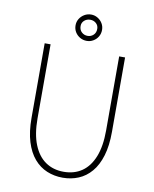

<svg xmlns="http://www.w3.org/2000/svg" viewBox="-97 -973 845 1056"><g transform="rotate(10 325.0 -444.5)"><path d="M326 11Q279 11 238 -6Q197 -23 166.2 -58.8Q135.5 -94.5 118.2 -150.5Q101 -206.5 101 -284V-700H134V-286Q134 -198.5 157.8 -139.8Q181.5 -81 224.5 -51.5Q267.5 -22 326 -22Q385 -22 427.8 -51.5Q470.5 -81 493.8 -139.8Q517 -198.5 517 -286V-700H550V-284Q550 -206.5 533 -150.5Q516 -94.5 485.5 -58.8Q455 -23 414.2 -6Q373.5 11 326 11ZM326 -753Q305.5 -753 288.5 -762.8Q271.5 -772.5 261.2 -789.2Q251 -806 251 -827Q251 -847 261.2 -863.5Q271.5 -880 288.5 -890Q305.5 -900 326 -900Q345.5 -900 362.2 -890Q379 -880 389 -863.5Q399 -847 399 -827Q399 -806 389 -789.2Q379 -772.5 362.2 -762.8Q345.5 -753 326 -753ZM326 -781Q345 -781 358.5 -793.8Q372 -806.5 372 -828Q372 -847 358.5 -859Q345 -871 326 -871Q306.5 -871 292.8 -859Q279 -847 279 -828Q279 -806.5 292.8 -793.8Q306.5 -781 326 -781Z"/></g></svg>

Font: Trispace Thin Thin
Style: Regular
Weight: 250
Version: Version 1.210